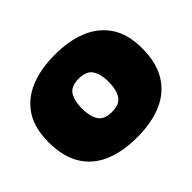

<svg xmlns="http://www.w3.org/2000/svg" viewBox="-163 -1009 1266 1266"><g transform="rotate(-45 470.5 -376.0)"><path d="M470.2 8.8Q335 8.8 236.8 -33Q138.7 -74.7 85.9 -161.6Q33.2 -248.5 33.2 -383.8Q33.2 -514.2 88.1 -597.7Q143.1 -681.2 241.7 -721.2Q340.3 -761.2 470.2 -761.2Q600.6 -761.2 699.2 -721.2Q797.9 -681.2 853 -597.7Q908.2 -514.2 908.2 -383.8Q908.2 -249.5 854.5 -162.4Q800.8 -75.2 702.4 -33.2Q604 8.8 470.2 8.8ZM470.2 -227.1Q542.5 -227.1 569.1 -270Q595.7 -313 595.7 -383.8Q595.7 -455.1 568.8 -496.6Q542 -538.1 470.2 -538.1Q398.4 -538.1 372.1 -496.6Q345.7 -455.1 345.7 -383.8Q345.7 -313 371.8 -270Q397.9 -227.1 470.2 -227.1Z"/></g></svg>

Font: Holtwood One SC
Style: Regular
Weight: 400
Designer: Vernon Adams
Foundry: Vernon Adams
Version: Version 1.100; ttfautohint (v1.8.4.7-5d5b)